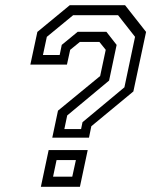

<svg xmlns="http://www.w3.org/2000/svg" viewBox="-20 -720 590 740"><path d="M181.5 -189.5 203.5 -293.5 366 -427 387.5 -528 363 -558.5H288L250.5 -528L238 -471H97L124 -597L249 -700H462L543 -597L494 -367.5L332 -233.5L323 -189.5ZM228 -222.5H292.5L298 -249L459.5 -383.5L500.5 -578L435 -661.5H262L160.5 -578L145.5 -508H210L218 -547L279.5 -597.5H390L429.5 -547L400.5 -409.5L239 -275ZM137.5 0 167.5 -141.5H318L288 0ZM184.5 -39H258.5L272.5 -103H198Z"/></svg>

Font: Tourney Condensed Regular
Style: Italic
Weight: 400
Width: 3
Italic angle: -12°
Designer: Tyler Finck
Foundry: Etcetera Type Co
Version: Version 1.010; ttfautohint (v1.8.3)